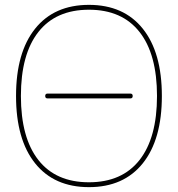

<svg xmlns="http://www.w3.org/2000/svg" viewBox="-20 -760 732 790"><path d="M176 -355Q166 -355 166 -365Q166 -375 176 -375H516Q526 -375 526 -365Q526 -355 516 -355ZM554 -628.5Q482 -720 346 -720Q210 -720 138 -628.5Q66 -537 66 -365Q66 -193 138 -101.5Q210 -10 346 -10Q482 -10 554 -101.5Q626 -193 626 -365Q626 -537 554 -628.5ZM567.5 -88Q489 10 346 10Q203 10 124.5 -88Q46 -186 46 -365Q46 -544 124.5 -642Q203 -740 346 -740Q489 -740 567.5 -642Q646 -544 646 -365Q646 -186 567.5 -88Z"/></svg>

Font: Rounded Mplus 1c Thin
Style: Regular
Weight: 250
Version: Version 1.059.20150529